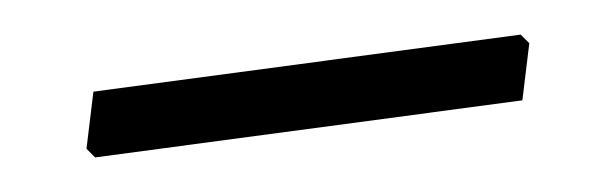

<svg xmlns="http://www.w3.org/2000/svg" viewBox="-20 -310 350 111"><path d="M281 -290 286 -285 282 -252 35 -219 30 -224 34 -257Z"/></svg>

Font: Alegreya Sans Light
Style: Italic
Weight: 300
Italic angle: -7°
Designer: Juan Pablo del Peral
Foundry: Huerta Tipografica
Version: Version 2.007